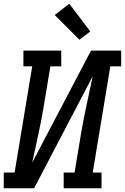

<svg xmlns="http://www.w3.org/2000/svg" viewBox="-29 -1005 667 1025"><path d="M-9 0V-84H49L143 -651H96V-735H298V-651H240L205 -441Q193 -365 176 -289Q159 -213 143 -137L457 -735H618V-651H560L466 -84H513V0H311V-84H369L404 -294Q417 -370 433.5 -446Q450 -522 466 -598L153 0ZM395 -793 263 -925 341 -985 453 -837Z"/></svg>

Font: Iosevka Slab Medium Extended
Style: Italic
Weight: 500
Width: 7
Italic angle: -9°
Monospace: yes
Designer: Belleve Invis
Foundry: Belleve Invis
Version: Version 11.1.0; ttfautohint (v1.8.3)